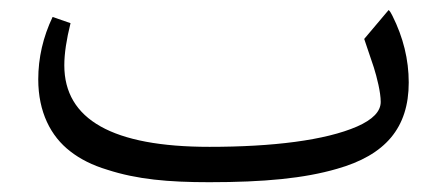

<svg xmlns="http://www.w3.org/2000/svg" viewBox="-20 -373 913 392"><path d="M407.2 -1C519 -1 601.1 -8.8 668 -28.3C766.6 -56.2 814.5 -111.8 814.5 -204.6C814.5 -251.5 803.2 -296.9 781.2 -340.8C778.3 -346.7 775.9 -350.6 773.4 -352.5L723.6 -293.5C733.4 -264.6 739.7 -245.6 743.2 -235.4C749.5 -215.3 757.3 -184.6 757.3 -165C757.3 -145.5 741.2 -128.9 709 -114.7C644 -86.4 536.6 -73.2 407.7 -73.2C210 -73.2 111.3 -128.9 111.3 -239.7C111.3 -263.7 115.7 -292.5 124 -325.7L87.4 -338.4C67.9 -297.4 58.1 -254.9 58.1 -210.9C58.1 -144.5 83.5 -94.7 123.5 -64C143.6 -48.3 168.5 -35.6 199.2 -26.4C259.8 -6.8 323.2 -1 407.2 -1Z"/></svg>

Font: Sahel Light
Style: Regular
Weight: 300
Foundry: Saber Rastikerdar (saber.rastikerdar@gmail.com)
Version: Version 3.4.0